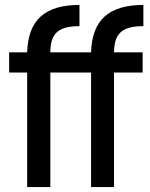

<svg xmlns="http://www.w3.org/2000/svg" viewBox="-20 -758 606 778"><path d="M90 0H184V-464H349V0H442V-464H558V-546H442C443 -623 475 -652 561 -652V-738C421 -738 353 -677 349 -546H184C184 -623 217 -652 302 -652V-738C162 -738 94 -677 90 -546H17V-464H90Z"/></svg>

Font: Involve Medium
Style: Regular
Weight: 500
Designer: Stefan Peev
Foundry: Context Ltd.
Version: Version 1.001